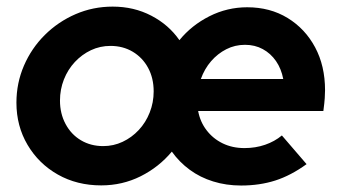

<svg xmlns="http://www.w3.org/2000/svg" viewBox="-20 -551 1034 581"><path d="M286.3 10Q212.9 10 155 -22.8Q97.1 -55.6 63.4 -112.6Q29.7 -169.6 29.7 -240.4Q29.7 -299.6 52.5 -352.4Q75.3 -405.2 115.6 -445.2Q156 -485.3 208.8 -508.2Q261.6 -531 320.9 -531Q385.2 -531 437.9 -503.5Q490.6 -476.1 522.9 -429.5Q560 -474.8 613.8 -501.9Q667.6 -529 728.1 -529Q797.3 -529 850.3 -496.6Q903.3 -464.2 933.5 -407.9Q963.6 -351.7 963.6 -278Q963.6 -267.3 962.7 -254Q961.9 -240.7 958.5 -215.1H579.6Q585.6 -182.3 605.1 -156.9Q624.5 -131.5 653.8 -117.2Q683.2 -102.9 719.7 -102.9Q753.1 -102.9 782.1 -112.9Q811 -122.8 833 -141.1L907.7 -54.3Q860.3 -19.9 812.9 -4.7Q765.4 10.4 709.6 10.4Q664.6 10.4 625.1 -1.9Q585.6 -14.1 554.1 -37.3Q522.6 -60.4 500 -92.2Q460.9 -45.3 405.6 -17.6Q350.3 10 286.3 10ZM587.8 -312H837.1Q831.2 -343 815.2 -366.2Q799.1 -389.4 775.2 -402.4Q751.3 -415.4 721.4 -415.4Q690.9 -415.4 664.7 -402Q638.6 -388.7 618.7 -365.7Q598.8 -342.7 587.8 -312ZM292.2 -108.9Q323.6 -108.9 351.1 -121.9Q378.6 -134.8 399.8 -157.5Q421.1 -180.2 433 -210.5Q445 -240.7 445 -274.4Q445 -314.7 428.1 -345.8Q411.3 -376.8 381.6 -394.5Q352 -412.1 314.3 -412.1Q282.9 -412.1 255.4 -399.2Q227.9 -386.2 206.6 -363.5Q185.4 -340.8 173.4 -310.6Q161.5 -280.3 161.5 -246.6Q161.5 -207.3 178.4 -175.8Q195.2 -144.2 224.8 -126.6Q254.5 -108.9 292.2 -108.9Z"/></svg>

Font: Red Hat Display VF
Style: Italic
Weight: 300
Italic angle: -12°
Designer: Pentagram, MCKL
Foundry: Pentagram, MCKL
Version: Version 1.023